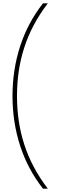

<svg xmlns="http://www.w3.org/2000/svg" viewBox="-20 -906 377 1152"><path d="M55 -330C55 -120 117 73 238 226H267C135 54 82 -129 82 -330C82 -531 135 -714 267 -886H238C117 -733 55 -540 55 -330Z"/></svg>

Font: Noto Sans Kannada UI Thin
Style: Regular
Weight: 100
Designer: Jelle Bosma - Monotype Design Team
Foundry: Monotype Imaging Inc.
Version: Version 2.005